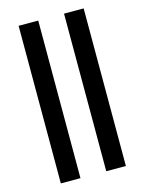

<svg xmlns="http://www.w3.org/2000/svg" viewBox="-124 -904 735 978"><g transform="rotate(-15 244.0 -415.5)"><path d="M72.5 0V-831H176V0ZM312 0V-831H415.5V0Z"/></g></svg>

Font: Merriweather 20pt
Style: Regular
Weight: 400
Version: Version 2.100